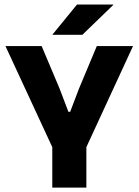

<svg xmlns="http://www.w3.org/2000/svg" viewBox="-20 -847 626 867"><path d="M223.2 -167.2 4.6 -639H168L249.2 -446.6L288.9 -342.1H296.8L336.6 -446.6L417.2 -639H580.7L362.9 -167.2ZM216.1 0V-307.6H370V0ZM327.7 -826.5H491.7V-825L352.1 -690H217.3V-691.3Z"/></svg>

Font: Anek Odia Medium
Style: Regular
Weight: 500
Designer: Yesha Goshar & Mahesh Sahu (Odia), Yesha Goshar (Latin)
Foundry: Ek Type
Version: Version 1.003